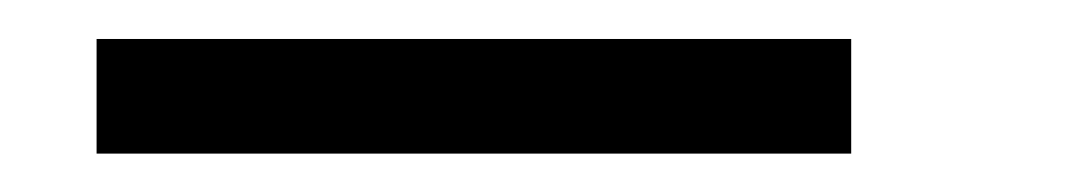

<svg xmlns="http://www.w3.org/2000/svg" viewBox="-20 -420 559 99"><path d="M29.8 -340.8V-399.9H418.9V-340.8Z"/></svg>

Font: Poppins Light
Style: Regular
Weight: 300
Designer: Ninad Kale (Devanagari), Jonny Pinhorn (Latin)
Foundry: Indian Type Foundry
Version: 4.004